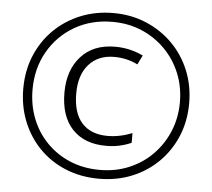

<svg xmlns="http://www.w3.org/2000/svg" viewBox="-52 -779 935 845"><g transform="rotate(5 415.5 -357.0)"><path d="M415 9Q334 9 266.5 -19Q199 -47 150.5 -97Q102 -147 75.5 -213.5Q49 -280 49 -357Q49 -437 77 -504Q105 -571 155 -620Q205 -669 271.5 -696Q338 -723 416 -723Q495 -723 562 -694.5Q629 -666 678.5 -616Q728 -566 755 -499.5Q782 -433 782 -357Q782 -278 754.5 -211.5Q727 -145 677.5 -95.5Q628 -46 561 -18.5Q494 9 415 9ZM415 -30Q485 -30 544.5 -55Q604 -80 648 -125Q692 -170 716.5 -229.5Q741 -289 741 -357Q741 -425 717 -484Q693 -543 649 -588Q605 -633 545.5 -658.5Q486 -684 415 -684Q321 -684 247.5 -641Q174 -598 132 -524Q90 -450 90 -357Q90 -288 113.5 -228.5Q137 -169 180.5 -124.5Q224 -80 283.5 -55Q343 -30 415 -30ZM433 -138Q338 -138 284.5 -194.5Q231 -251 231 -356Q231 -455 285.5 -515.5Q340 -576 436 -576Q471 -576 502 -568.5Q533 -561 560 -548L540 -507Q516 -519 490 -525Q464 -531 436 -531Q365 -531 324 -484.5Q283 -438 283 -357Q283 -270 323 -226Q363 -182 436 -182Q490 -182 545 -204V-161Q520 -150 493 -144Q466 -138 433 -138Z"/></g></svg>

Font: Noto Sans Gurmukhi SemiCondensed Light
Style: Regular
Weight: 300
Width: 4
Designer: Jelle Bosma - Monotype Design Team
Foundry: Monotype Imaging Inc.
Version: Version 2.004; ttfautohint (v1.8.4.7-5d5b)